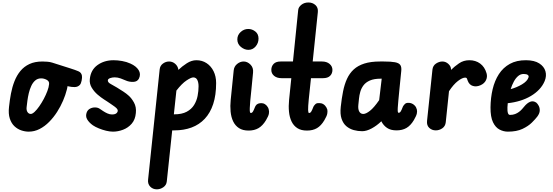

<svg xmlns="http://www.w3.org/2000/svg" viewBox="-20 -1024 4346 1508"><path d="M205.5 10Q177 10 147.2 0Q117.5 -10 93.5 -32.5Q69.5 -55 57 -92.8Q44.5 -130.5 51 -186Q56.5 -238.5 66.2 -289.8Q76 -341 93.8 -386.2Q111.5 -431.5 140 -466.2Q168.5 -501 211 -521Q253.5 -541 313.5 -541Q334 -541 353.5 -539.2Q373 -537.5 390.5 -532L533.5 -486.5Q572 -474.5 595.8 -464.2Q619.5 -454 623.5 -429.5Q626 -415 621.2 -391Q616.5 -367 606.5 -356.5Q590.5 -340.5 566.8 -340.2Q543 -340 521 -345L510.5 -347.5Q509.5 -340.5 508 -333.2Q506.5 -326 504.5 -318.5Q494.5 -278 475.2 -233Q456 -188 428.5 -145Q401 -102 366.2 -66.8Q331.5 -31.5 291 -10.8Q250.5 10 205.5 10ZM189 -182Q187 -168 190.5 -155.8Q194 -143.5 202.2 -136.2Q210.5 -129 221.5 -129Q234 -129 251.8 -145.5Q269.5 -162 288.2 -188.8Q307 -215.5 323.8 -247Q340.5 -278.5 352 -309Q363.5 -339.5 365.5 -363Q368.5 -385.5 347 -397Q325.5 -408.5 303.5 -408.5Q276 -408.5 257 -392.2Q238 -376 225.8 -349.5Q213.5 -323 206.2 -292.5Q199 -262 195.2 -232.8Q191.5 -203.5 189 -182Z M867.5 10Q843 10 813.2 2.8Q783.5 -4.5 756 -15.8Q728.5 -27 710 -39.5Q679.5 -61 664.5 -86.8Q649.5 -112.5 662 -143.5Q670 -162 688 -171.2Q706 -180.5 727 -180.2Q748 -180 763.5 -169.5Q774.5 -162 790.2 -151.5Q806 -141 824 -133Q842 -125 859.5 -125Q883 -125 893.8 -134Q904.5 -143 905 -155Q905 -163.5 896 -173.2Q887 -183 865 -197.5Q858 -202.5 845.8 -210.8Q833.5 -219 820.2 -228Q807 -237 797 -243Q774 -257.5 746.2 -281.2Q718.5 -305 700 -336.2Q681.5 -367.5 685.5 -403Q692.5 -474.5 745.5 -512.8Q798.5 -551 872.5 -551Q903.5 -551 939 -544.8Q974.5 -538.5 1005 -524.5Q1049.5 -504.5 1068.8 -473.5Q1088 -442.5 1071.5 -407.5Q1059 -382 1026.8 -380.8Q994.5 -379.5 965 -393Q952.5 -399 928.2 -407.8Q904 -416.5 881.5 -416.5Q861.5 -416.5 844.8 -410.5Q828 -404.5 827 -393Q825.5 -377.5 849.2 -364.5Q873 -351.5 897.5 -337Q922 -322.5 948 -305.2Q974 -288 988.5 -274.5Q1012 -255 1032 -219.2Q1052 -183.5 1047 -136.5Q1042.5 -84.5 1014.2 -52.2Q986 -20 946.2 -5Q906.5 10 867.5 10Z M1212 463Q1180.5 463 1160 442Q1139.5 421 1143 388L1234 -478.5Q1237 -508 1259.5 -524.5Q1282 -541 1308 -541Q1334 -541 1354.5 -524Q1375 -507 1380 -482L1381 -475Q1410 -503 1447.2 -527Q1484.5 -551 1522.5 -551Q1567.5 -551 1602.5 -528Q1637.5 -505 1657.5 -464.5Q1677.5 -424 1677.5 -372Q1677.5 -277 1654.5 -207Q1631.5 -137 1588.2 -91Q1545 -45 1484.5 -22.5Q1424 0 1349.5 0H1332.5L1290 401Q1287 430 1263 446.5Q1239 463 1212 463ZM1345.5 -126H1347.5Q1408.5 -126 1446.2 -146.2Q1484 -166.5 1504.2 -199.2Q1524.5 -232 1532 -270.8Q1539.5 -309.5 1539.5 -346Q1539.5 -377 1529.5 -396.5Q1519.5 -416 1498 -416Q1481 -416 1444.8 -392Q1408.5 -368 1365.5 -312.5Z M1815.5 -471Q1818.5 -502 1842.2 -521.5Q1866 -541 1893.5 -541Q1923 -541 1947.2 -516.8Q1971.5 -492.5 1967.5 -454L1954.5 -320Q1948.5 -267 1945.5 -231.5Q1942.5 -196 1941.8 -175Q1941 -154 1943 -145.2Q1945 -136.5 1949.5 -136.5Q1960 -136.5 1967 -148.5Q1974 -160.5 1979 -174.2Q1984 -188 1988.5 -194L1996 -203Q2006 -211 2019.8 -213Q2033.5 -215 2047 -212Q2063.5 -207 2075.5 -193.5Q2087.5 -180 2091 -162.5Q2095 -148 2091.8 -130.2Q2088.5 -112.5 2069 -79.5Q2043 -36.5 2010.2 -17.5Q1977.5 1.5 1932.5 1.5Q1886.5 1.5 1857 -17.8Q1827.5 -37 1811.5 -70.2Q1795.5 -103.5 1791.2 -147.2Q1787 -191 1792 -239.5ZM1931 -632.5Q1900 -632.5 1872 -655.5Q1844 -678.5 1844 -714.5Q1844 -748.5 1870 -772.5Q1896 -796.5 1930 -796.5Q1960 -796.5 1985.2 -776.8Q2010.5 -757 2010.5 -721Q2010.5 -686 1987.8 -659.2Q1965 -632.5 1931 -632.5Z M2322 -944.5Q2324 -968 2346.8 -986.2Q2369.5 -1004.5 2402.5 -1004.5Q2435 -1004.5 2457.2 -984.5Q2479.5 -964.5 2476.5 -930L2436 -541H2509Q2546 -541 2568.5 -522Q2591 -503 2591 -475Q2591 -446.5 2572.5 -428.2Q2554 -410 2517 -410H2422.5L2405 -243.5Q2402 -213 2400.8 -192.5Q2399.5 -172 2400 -159.8Q2400.5 -147.5 2402.2 -142Q2404 -136.5 2407.5 -136.5Q2418 -136.5 2425 -148.5Q2432 -160.5 2437 -174.2Q2442 -188 2446.5 -194L2454.5 -203Q2462.5 -213 2477 -214Q2491.5 -215 2505.5 -212Q2522 -207 2534 -193.5Q2546 -180 2551 -162.5Q2553.5 -148 2550.2 -130.2Q2547 -112.5 2527.5 -79.5Q2502 -36.5 2469.5 -17.5Q2437 1.5 2391 1.5Q2345 1.5 2315.5 -17.5Q2286 -36.5 2270 -69.8Q2254 -103 2249.8 -146.5Q2245.5 -190 2250.5 -239.5L2268 -410H2191.5Q2155 -410 2133 -428.2Q2111 -446.5 2111 -475Q2111 -503 2129 -522Q2147 -541 2184 -541H2281Z M3131.5 -466 3117 -321.5Q3112 -268.5 3108.5 -233Q3105 -197.5 3104 -176.5Q3103 -155.5 3104.5 -146.8Q3106 -138 3110.5 -138Q3121 -138 3128 -150Q3135 -162 3140 -175.8Q3145 -189.5 3149.5 -195L3157.5 -204.5Q3166 -214.5 3180.2 -216Q3194.5 -217.5 3208.5 -213.5Q3225 -208.5 3237.5 -195Q3250 -181.5 3254 -164Q3257.5 -150 3253.8 -132Q3250 -114 3230.5 -80.5Q3205 -38 3172.5 -19Q3140 0 3094 0Q3048.5 0 3019.8 -19.5Q2991 -39 2975 -71.5Q2939.5 -37 2899 -15.2Q2858.5 6.5 2824.5 6.5Q2791.5 6.5 2759 -2.2Q2726.5 -11 2701 -32.2Q2675.5 -53.5 2662.8 -91Q2650 -128.5 2656.5 -186Q2663.5 -251 2674.5 -306.2Q2685.5 -361.5 2705.5 -405Q2725.5 -448.5 2758.5 -478.8Q2791.5 -509 2842 -525Q2892.5 -541 2965 -541H2993.5Q3051 -541 3082 -535.2Q3113 -529.5 3124 -513.5Q3135 -497.5 3131.5 -466ZM2794.5 -200.5Q2791 -167 2801.5 -148Q2812 -129 2833.5 -129Q2854 -129 2885.5 -153.5Q2917 -178 2958 -237.5L2978 -406H2970Q2918 -406 2885.5 -391.8Q2853 -377.5 2835.2 -354Q2817.5 -330.5 2809.8 -303Q2802 -275.5 2799.5 -248.5Q2797 -221.5 2794.5 -200.5Z M3402.5 0Q3372.5 0 3351.5 -19.5Q3330.5 -39 3334 -74L3376.5 -477.5Q3380 -508.5 3404.5 -524.8Q3429 -541 3454.5 -541Q3481 -541 3501.8 -521.8Q3522.5 -502.5 3522.5 -479.5V-475Q3549 -501.5 3584.8 -526.2Q3620.5 -551 3666.5 -551Q3715.5 -551 3751.2 -524.8Q3787 -498.5 3801.5 -448.5Q3809.5 -420.5 3797.2 -394.5Q3785 -368.5 3755 -355Q3723 -340.5 3694.8 -348.8Q3666.5 -357 3654.5 -387.5Q3651 -398.5 3647.5 -406.5Q3644 -414.5 3634 -414.5Q3611.5 -414.5 3576.8 -388Q3542 -361.5 3506.5 -307.5L3481 -63.5Q3477.5 -32.5 3453.8 -16.2Q3430 0 3402.5 0Z M3969 10Q3935.5 10 3903.8 -6.2Q3872 -22.5 3852 -64Q3832 -105.5 3832.5 -181Q3833.5 -256 3849.2 -323Q3865 -390 3898.2 -441.5Q3931.5 -493 3984.2 -522.2Q4037 -551.5 4112 -551Q4177.5 -550.5 4215.2 -526.2Q4253 -502 4263.8 -465Q4274.5 -428 4258 -387.5Q4243 -351.5 4215.2 -322Q4187.5 -292.5 4149.5 -270Q4111.5 -247.5 4065.5 -233.2Q4019.5 -219 3968 -213.5Q3967.5 -205.5 3966.8 -197.2Q3966 -189 3965.5 -182Q3965 -170 3965.8 -155.8Q3966.5 -141.5 3971.2 -131.5Q3976 -121.5 3986 -121.5Q4008 -121.5 4025.5 -128.2Q4043 -135 4056.8 -145.5Q4070.5 -156 4080.2 -167Q4090 -178 4096.5 -186Q4119 -214 4143 -224.2Q4167 -234.5 4191.5 -218.5Q4202.5 -209.5 4211.2 -193Q4220 -176.5 4219.2 -155Q4218.5 -133.5 4200.5 -109Q4185.5 -89 4157.2 -61Q4129 -33 4083.2 -11.5Q4037.5 10 3969 10ZM3991 -324Q4013.5 -330 4036.2 -339.5Q4059 -349 4079.2 -361Q4099.5 -373 4113.2 -387.2Q4127 -401.5 4131.5 -417.5Q4134.5 -429 4124.5 -436Q4114.5 -443 4092.5 -443Q4068.5 -443 4049.2 -426.5Q4030 -410 4015.5 -383Q4001 -356 3991 -324Z"/></svg>

Font: Edu NSW ACT Hand Pre
Style: Regular
Weight: 400
Designer: Tina and Corey Anderson, Eben Sorkin, Mirko Velimirovic
Foundry: Sorkin Type Co.
Version: Version 2.000